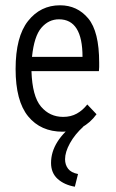

<svg xmlns="http://www.w3.org/2000/svg" viewBox="-20 -488 440 726"><path d="M217 10Q134 10 86.5 -48Q39 -106 39 -227Q39 -349 86 -408.5Q133 -468 207 -468Q272 -468 313.5 -418.5Q355 -369 355 -251Q355 -242 355 -234.5Q355 -227 354 -219H99Q102 -124 135 -85Q168 -46 219 -46Q248 -46 270.5 -58.5Q293 -71 310 -93L345 -56Q297 10 217 10ZM101 -273H292Q292 -415 203 -415Q164 -415 136.5 -383Q109 -351 101 -273ZM275 170 263 218Q223 211 198 188.5Q173 166 173 128Q173 45 270 -26L295 -9Q263 20 244.5 53.5Q226 87 226 114Q226 135 237.5 150Q249 165 275 170Z"/></svg>

Font: Inconsolata Condensed
Style: Regular
Weight: 400
Width: 3
Monospace: yes
Designer: Raph Levien, Cyreal, Brenton Simpson
Foundry: Raph Levien, Cyreal, Google
Version: Version 3.000; ttfautohint (v1.8.2.53-6de2)